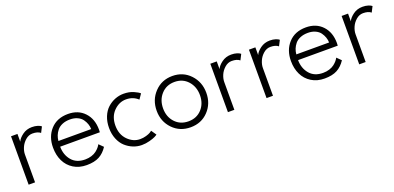

<svg xmlns="http://www.w3.org/2000/svg" viewBox="-5 -970 3142 1530"><g transform="rotate(-20 1565.5 -205.0)"><path d="M117 0H62.5V-410.5H117V-345Q128 -371.5 162.5 -397Q197 -422.5 243 -422.5Q269.5 -422.5 290.8 -415.8Q312 -409 321 -400.5L297 -353.5Q274 -373 229.5 -373Q197.5 -373 170.5 -349.5Q143.5 -326 130.2 -295Q117 -264 117 -235.5Z M402 -198.5Q402.5 -129 442.2 -81.8Q482 -34.5 555.5 -34.5Q585 -34.5 610 -42.5Q635 -50.5 651.5 -63.5Q668 -76.5 678 -88.5Q688 -100.5 694.5 -113L730 -78Q700.5 -32.5 659 -10.2Q617.5 12 552.5 12Q488.5 12 441.2 -17.5Q394 -47 370 -97Q346 -147 346 -210.5Q346 -303 400.5 -362.8Q455 -422.5 548.5 -422.5Q635 -422.5 687.2 -367Q739.5 -311.5 739.5 -221Q739.5 -208.5 738.5 -198.5ZM682.5 -246Q682 -268 674.8 -289.2Q667.5 -310.5 653 -330.8Q638.5 -351 611.5 -363.5Q584.5 -376 549 -376Q511.5 -376 483.2 -364Q455 -352 439 -332Q423 -312 414.8 -290.8Q406.5 -269.5 404.5 -246Z M1023 -37Q1049.5 -37 1074 -44.2Q1098.5 -51.5 1109.2 -58Q1120 -64.5 1126.5 -70L1156 -27Q1150 -21.5 1134 -13.5Q1118 -5.5 1085.5 3.2Q1053 12 1019.5 12Q982 12 946.5 -2.2Q911 -16.5 882.2 -42.8Q853.5 -69 836.2 -111.2Q819 -153.5 819 -205.5Q819 -257.5 836.2 -299.8Q853.5 -342 882.2 -368.2Q911 -394.5 946.5 -408.5Q982 -422.5 1019.5 -422.5Q1067 -422.5 1103 -406.8Q1139 -391 1153 -377.5L1124 -335Q1083 -373.5 1023 -373.5Q964.5 -373.5 918.8 -327.5Q873 -281.5 873 -205.5Q873 -129.5 918.8 -83.2Q964.5 -37 1023 -37Z M1433.5 12Q1342.5 12 1282.5 -50.2Q1222.5 -112.5 1222.5 -204Q1222.5 -296 1282.5 -359.2Q1342.5 -422.5 1433.5 -422.5Q1524.5 -422.5 1584 -359.2Q1643.5 -296 1643.5 -204Q1643.5 -112.5 1584.2 -50.2Q1525 12 1433.5 12ZM1589.5 -204Q1589.5 -276 1546.2 -324Q1503 -372 1433.5 -372Q1364.5 -372 1320.8 -324Q1277 -276 1277 -204Q1277 -132.5 1320.5 -85.5Q1364 -38.5 1433.5 -38.5Q1503 -38.5 1546.2 -85.5Q1589.5 -132.5 1589.5 -204Z M1807 0H1752.5V-410.5H1807V-345Q1818 -371.5 1852.5 -397Q1887 -422.5 1933 -422.5Q1959.5 -422.5 1980.8 -415.8Q2002 -409 2011 -400.5L1987 -353.5Q1964 -373 1919.5 -373Q1887.5 -373 1860.5 -349.5Q1833.5 -326 1820.2 -295Q1807 -264 1807 -235.5Z M2134.5 0H2080V-410.5H2134.5V-345Q2145.5 -371.5 2180 -397Q2214.5 -422.5 2260.5 -422.5Q2287 -422.5 2308.2 -415.8Q2329.5 -409 2338.5 -400.5L2314.5 -353.5Q2291.5 -373 2247 -373Q2215 -373 2188 -349.5Q2161 -326 2147.8 -295Q2134.5 -264 2134.5 -235.5Z M2419.5 -198.5Q2420 -129 2459.8 -81.8Q2499.5 -34.5 2573 -34.5Q2602.5 -34.5 2627.5 -42.5Q2652.5 -50.5 2669 -63.5Q2685.5 -76.5 2695.5 -88.5Q2705.5 -100.5 2712 -113L2747.5 -78Q2718 -32.5 2676.5 -10.2Q2635 12 2570 12Q2506 12 2458.8 -17.5Q2411.5 -47 2387.5 -97Q2363.5 -147 2363.5 -210.5Q2363.5 -303 2418 -362.8Q2472.5 -422.5 2566 -422.5Q2652.5 -422.5 2704.8 -367Q2757 -311.5 2757 -221Q2757 -208.5 2756 -198.5ZM2700 -246Q2699.5 -268 2692.2 -289.2Q2685 -310.5 2670.5 -330.8Q2656 -351 2629 -363.5Q2602 -376 2566.5 -376Q2529 -376 2500.8 -364Q2472.5 -352 2456.5 -332Q2440.5 -312 2432.2 -290.8Q2424 -269.5 2422 -246Z M2920.5 0H2866V-410.5H2920.5V-345Q2931.5 -371.5 2966 -397Q3000.5 -422.5 3046.5 -422.5Q3073 -422.5 3094.2 -415.8Q3115.5 -409 3124.5 -400.5L3100.5 -353.5Q3077.5 -373 3033 -373Q3001 -373 2974 -349.5Q2947 -326 2933.8 -295Q2920.5 -264 2920.5 -235.5Z"/></g></svg>

Font: League Spartan Light
Style: Regular
Weight: 277
Foundry: The League of Moveable Type
Version: Version 2.002